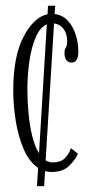

<svg xmlns="http://www.w3.org/2000/svg" viewBox="-20 -574 304 652"><path d="M105.5 58 109.5 -4Q79.5 -24 61 -66.2Q42.5 -108.5 33.8 -161.5Q25 -214.5 25 -267Q25 -383 60.2 -449.8Q95.5 -516.5 141.5 -525.5L143 -554.5H167.5L165.5 -526.5Q192.5 -523 210.2 -503.8Q228 -484.5 237 -456.5Q246 -428.5 246 -399Q246 -361.5 223 -361.5Q211 -361.5 205 -370.5Q199 -379.5 199 -393Q199 -406.5 203.5 -412.5Q208 -418.5 208 -434.5Q208 -459.5 195.8 -475.8Q183.5 -492 163.5 -494.5L135 -29.5Q146.5 -22.5 159 -22.5Q185 -22.5 199 -35.5Q213 -48.5 221 -71L244.5 -52Q236.5 -32.5 215.2 -11.2Q194 10 155.5 10Q144 10 133 7L130 58ZM73 -269.5Q73 -231 76.8 -190Q80.5 -149 89.2 -113Q98 -77 112.5 -53.5L139 -491.5Q116 -481.5 101.5 -448Q87 -414.5 80 -367.5Q73 -320.5 73 -269.5Z"/></svg>

Font: Imbue 10pt ExtraLight
Style: Regular
Weight: 200
Designer: Tyler Finck
Foundry: Etcetera Type Company
Version: Version 1.102; ttfautohint (v1.8.3)